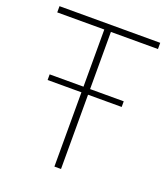

<svg xmlns="http://www.w3.org/2000/svg" viewBox="-135 -833 810 928"><g transform="rotate(20 269.5 -368.5)"><path d="M253 0V-382H79V-411H253V-705H11V-737H529V-705H287V-411H460V-382H287V0Z"/></g></svg>

Font: Tomorrow ExtraLight
Style: Regular
Weight: 275
Designer: Tony de Marco, Monica Rizzolli
Foundry: Just in Type
Version: Version 2.002